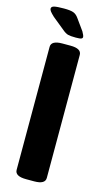

<svg xmlns="http://www.w3.org/2000/svg" viewBox="-134 -918 529 965"><g transform="rotate(15 131.0 -436.0)"><path d="M52 -30V-670Q52 -703 110 -703H152Q209 -703 209 -670V-30Q209 3 152 3H110Q52 3 52 -30ZM98 -769 34 -821Q19 -835 13 -843Q7 -851 7 -857Q7 -868 22 -871.5Q37 -875 73 -875Q105 -875 121 -869.5Q137 -864 150 -845L191 -788Q202 -769 202 -761Q202 -755 195.5 -752Q189 -749 167 -749Q139 -749 126 -752.5Q113 -756 98 -769Z"/></g></svg>

Font: Asap Condensed
Style: Bold
Weight: 700
Designer: Pablo Cosgaya
Foundry: Omnibus-Type
Version: Version 1.010; ttfautohint (v1.8)